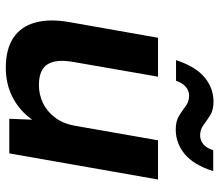

<svg xmlns="http://www.w3.org/2000/svg" viewBox="-67 -676 755 661"><g transform="rotate(90 310.5 -345.5)"><path d="M213 12Q150 12 111 -13.5Q72 -39 58 -88Q44 -137 56 -206L110 -512H244L193 -219Q183 -161 201.5 -131.5Q220 -102 273 -102Q306 -102 335 -116Q364 -130 385 -158Q406 -186 413 -226L463 -512H598L508 0H389L392 -79Q363 -37 317 -12.5Q271 12 213 12ZM187 -574Q209 -641 246 -672Q283 -703 330 -703Q359 -703 377 -691.5Q395 -680 410.5 -668.5Q426 -657 446 -657Q463 -657 476.5 -668Q490 -679 497 -702H569Q548 -635 510.5 -604Q473 -573 426 -573Q397 -573 378.5 -584.5Q360 -596 345 -607.5Q330 -619 309 -619Q293 -619 279.5 -608Q266 -597 258 -574Z"/></g></svg>

Font: DM Sans 12pt
Style: Bold Italic
Weight: 700
Italic angle: -10°
Version: Version 4.004;gftools[0.9.30]